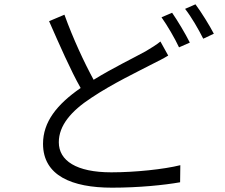

<svg xmlns="http://www.w3.org/2000/svg" viewBox="-20 -830 1040 888"><path d="M776 -771 727 -750C754 -712 789 -652 808 -611L858 -633C837 -675 801 -735 776 -771ZM884 -810 836 -789C865 -752 898 -695 920 -651L969 -674C950 -711 911 -774 884 -810ZM278 -762 207 -732C255 -623 307 -504 353 -423C243 -347 179 -266 179 -165C179 -18 312 38 498 38C622 38 740 26 813 13L814 -66C738 -47 605 -33 495 -33C333 -33 252 -87 252 -172C252 -249 308 -316 403 -378C502 -444 616 -498 685 -534C713 -548 737 -560 758 -573L722 -638C702 -622 681 -609 654 -593C598 -562 504 -517 413 -461C370 -540 318 -651 278 -762Z"/></svg>

Font: ChiuKong Gothic CL Normal
Style: Regular
Weight: 350
Designer: Ryoko NISHIZUKA 西塚涼子 (kana, bopomofo & ideographs); Paul D. Hunt (Latin, Greek & Cyrillic); Sandoll Communications 산돌커뮤니
Foundry: Adobe
Version: Version 1.300